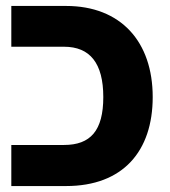

<svg xmlns="http://www.w3.org/2000/svg" viewBox="-20 -625 571 645"><path d="M18 0H202C393 0 493 -117 493 -299C493 -485 386 -605 202 -605H18V-468H195C282 -468 327 -413 327 -299C327 -186 284 -138 195 -138H18Z"/></svg>

Font: Noto Sans Hebrew SemiCondensed Extra
Style: Regular
Weight: 800
Width: 4
Designer: Monotype Design Team
Foundry: Monotype Imaging Inc.
Version: Version 1.902